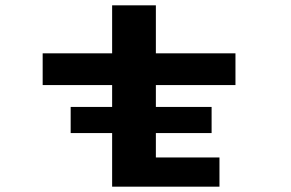

<svg xmlns="http://www.w3.org/2000/svg" viewBox="-20 -700 1090 720"><path d="M245 -299H400.5V-381H140V-500H400.5V-680H564.5V-500H863V-381H564.5V-299H773.5V-201H564.5V-109.5H803V0H400.5V-201H245Z"/></svg>

Font: League Mono Extended SemiBold
Style: Regular
Weight: 600
Width: 9
Designer: Tyler Finck
Foundry: The League of Moveable Type / Tyler Finck
Version: Version 2.210